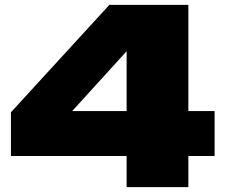

<svg xmlns="http://www.w3.org/2000/svg" viewBox="-20 -770 939 790"><path d="M755 -750V0H501V-635H570L207 -236V-313H863V-128H25V-308L430 -750Z"/></svg>

Font: Unbounded Black
Style: Regular
Weight: 900
Designer: Luke Prowse, Jean-Baptiste Morizot, Fátima Lázaro, Florian Runge
Foundry: NaN
Version: Version 1.701;gftools[0.9.28.dev5+ged2979d]